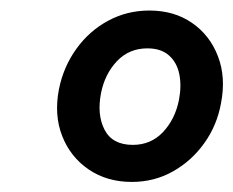

<svg xmlns="http://www.w3.org/2000/svg" viewBox="-20 -747 452 372"><path d="M235.4 -394.5Q187.5 -394.5 152.1 -418.5Q116.7 -442.4 100.6 -483.2Q84.5 -523.9 94.2 -574.2Q103 -617.7 127.9 -652.3Q152.8 -687 189.5 -706.8Q226.1 -726.6 269.5 -726.6Q317.4 -726.6 352.1 -702.6Q386.7 -678.7 402.3 -637.9Q418 -597.2 408.2 -546.9Q400.4 -503.9 375.7 -469.5Q351.1 -435.1 314.9 -414.8Q278.8 -394.5 235.4 -394.5ZM237.3 -466.3Q272.5 -466.3 295.9 -491.2Q319.3 -516.1 326.7 -553.2Q332 -580.6 327.4 -603.3Q322.8 -626 307.4 -639.6Q292 -653.3 265.6 -653.3Q230 -653.3 206.5 -628.4Q183.1 -603.5 175.8 -566.9Q167.5 -524.9 182.6 -495.6Q197.8 -466.3 237.3 -466.3Z"/></svg>

Font: Reddit Sans
Style: Bold Italic
Weight: 700
Italic angle: -11.25°
Designer: Stephen Hutchings
Version: Version 1.013